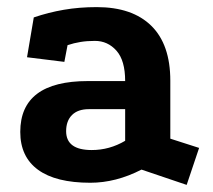

<svg xmlns="http://www.w3.org/2000/svg" viewBox="-20 -494 600 540"><path d="M378 -17Q306 20 234 20Q137 20 87 -16.5Q37 -53 37 -123Q37 -266 227 -266H332Q332 -324 307.5 -351.5Q283 -379 247 -379Q225 -379 206.5 -376Q188 -373 170 -367L161 -320L56 -333L75 -445Q116 -459 159.5 -466.5Q203 -474 252 -474Q352 -474 405.5 -421.5Q459 -369 459 -267V-104L540 -78L505 26ZM230 -187Q199 -187 182.5 -170.5Q166 -154 166 -125Q166 -72 238 -72Q288 -72 332 -98V-187Z"/></svg>

Font: Podkova ExtraBold
Style: Regular
Weight: 800
Designer: Ilya Yudin
Foundry: Cyreal (www.cyreal.org)
Version: Version 2.103